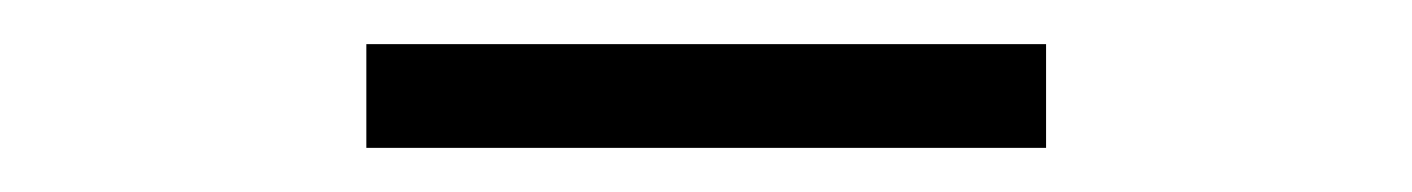

<svg xmlns="http://www.w3.org/2000/svg" viewBox="-20 -712 640 87"><path d="M146 -645V-692H454V-645Z"/></svg>

Font: Belfius21
Style: Regular
Weight: 400
Designer: Montserrat's base design by Julieta Ulanovsky, modified by Coast SPRL for Belfius Bank NV.
Foundry: Montserrat's base design by Julieta Ulanovsky, modified by Coast SPRL for Belfius Bank NV.
Version: Version 2.000;FEAKit 1.0